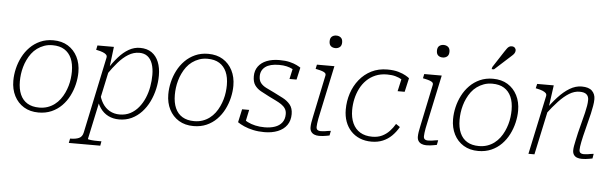

<svg xmlns="http://www.w3.org/2000/svg" viewBox="-58 -1024 4671 1465"><g transform="rotate(5 2277.5 -291.5)"><path d="M446 -158Q458 -184 466 -211.5Q474 -239 477.5 -267.5Q481 -296 481 -321Q481 -381 462.5 -422.5Q444 -464 408 -486.5Q372 -509 317 -509Q282 -509 253 -498.5Q224 -488 200 -470.5Q176 -453 158 -429Q140 -405 127 -377Q115 -352 107 -323.5Q99 -295 95.5 -267.5Q92 -240 92 -213Q92 -154 110.5 -112Q129 -70 165.5 -48Q202 -26 256 -26Q291 -26 320 -36Q349 -46 373 -64Q397 -82 415 -106Q433 -130 446 -158ZM42 -213Q42 -259 53 -306Q64 -353 86 -396Q108 -439 141.5 -473Q175 -507 219.5 -527Q264 -547 319 -547Q385 -547 432 -518Q479 -489 505 -438Q531 -387 531 -321Q531 -276 520 -229Q509 -182 487 -138.5Q465 -95 431.5 -61Q398 -27 353.5 -7.5Q309 12 254 12Q189 12 141.5 -17Q94 -46 68 -97Q42 -148 42 -213Z M505 223 512 189H515Q554 189 579.5 178Q605 167 612 133L735 -450Q738 -464 729.5 -473Q721 -482 703.5 -489Q686 -496 661 -501L651 -503L658 -537H784L765 -382L767 -378L648 179Q647 182 654 183.5Q661 185 672.5 186.5Q684 188 698 188.5Q712 189 727 189H752L746 223ZM690 -149 710 -180Q719 -134 740.5 -99.5Q762 -65 795.5 -46Q829 -27 872 -27Q918 -27 954 -46Q990 -65 1017 -98Q1044 -131 1061.5 -172.5Q1079 -214 1087 -259.5Q1095 -305 1095 -349Q1095 -398 1082.5 -434Q1070 -470 1045 -489.5Q1020 -509 982 -509Q938 -509 898 -484.5Q858 -460 821 -417.5Q784 -375 748 -322L746 -359Q783 -416 820 -458Q857 -500 898 -523.5Q939 -547 984 -547Q1038 -547 1073.5 -522Q1109 -497 1127 -452.5Q1145 -408 1145 -349Q1145 -298 1133.5 -246.5Q1122 -195 1099.5 -148.5Q1077 -102 1043.5 -66Q1010 -30 967 -9.5Q924 11 871 11Q825 11 788 -7.5Q751 -26 726 -62Q701 -98 690 -149Z M1633 -158Q1645 -184 1653 -211.5Q1661 -239 1664.5 -267.5Q1668 -296 1668 -321Q1668 -381 1649.5 -422.5Q1631 -464 1595 -486.5Q1559 -509 1504 -509Q1469 -509 1440 -498.5Q1411 -488 1387 -470.5Q1363 -453 1345 -429Q1327 -405 1314 -377Q1302 -352 1294 -323.5Q1286 -295 1282.5 -267.5Q1279 -240 1279 -213Q1279 -154 1297.5 -112Q1316 -70 1352.5 -48Q1389 -26 1443 -26Q1478 -26 1507 -36Q1536 -46 1560 -64Q1584 -82 1602 -106Q1620 -130 1633 -158ZM1229 -213Q1229 -259 1240 -306Q1251 -353 1273 -396Q1295 -439 1328.5 -473Q1362 -507 1406.5 -527Q1451 -547 1506 -547Q1572 -547 1619 -518Q1666 -489 1692 -438Q1718 -387 1718 -321Q1718 -276 1707 -229Q1696 -182 1674 -138.5Q1652 -95 1618.5 -61Q1585 -27 1540.5 -7.5Q1496 12 1441 12Q1376 12 1328.5 -17Q1281 -46 1255 -97Q1229 -148 1229 -213Z M1983 11Q1938 11 1898.5 2.5Q1859 -6 1828.5 -19.5Q1798 -33 1778 -47L1800 -148H1854L1829 -29Q1819 -37 1813.5 -47Q1808 -57 1806.5 -68Q1805 -79 1806 -85Q1825 -68 1851.5 -54.5Q1878 -41 1911 -33.5Q1944 -26 1983 -26Q2027 -26 2061.5 -38Q2096 -50 2115.5 -75.5Q2135 -101 2135 -140Q2135 -165 2123.5 -182.5Q2112 -200 2092.5 -213Q2073 -226 2048 -238Q2023 -250 1995 -264Q1961 -281 1931.5 -297.5Q1902 -314 1884.5 -339Q1867 -364 1867 -407Q1867 -451 1890 -482.5Q1913 -514 1954.5 -530.5Q1996 -547 2052 -547Q2098 -547 2130.5 -539Q2163 -531 2184 -520.5Q2205 -510 2215 -503L2194 -410H2140L2160 -500Q2166 -497 2170.5 -491.5Q2175 -486 2179 -479.5Q2183 -473 2184 -466Q2173 -478 2154.5 -488Q2136 -498 2110.5 -504Q2085 -510 2052 -510Q1982 -510 1947 -483.5Q1912 -457 1912 -411Q1912 -379 1927.5 -359.5Q1943 -340 1970 -326.5Q1997 -313 2033 -296Q2067 -279 2101 -261.5Q2135 -244 2157.5 -216.5Q2180 -189 2180 -144Q2180 -94 2155.5 -59.5Q2131 -25 2086.5 -7Q2042 11 1983 11Z M2332 -57Q2332 -73 2335 -92.5Q2338 -112 2343.5 -137Q2349 -162 2355 -192L2411 -460Q2413 -472 2406 -479Q2399 -486 2383 -491.5Q2367 -497 2342 -502L2332 -504L2339 -537H2473L2395 -171Q2389 -146 2385.5 -125.5Q2382 -105 2380 -90Q2378 -75 2378 -64Q2378 -48 2387 -41Q2396 -34 2411 -34Q2427 -34 2441 -36Q2455 -38 2467.5 -40.5Q2480 -43 2489 -43L2482 -7Q2472 -5 2458.5 -2.5Q2445 0 2431 1.5Q2417 3 2402 3Q2382 3 2366 -3.5Q2350 -10 2341 -23.5Q2332 -37 2332 -57ZM2420 -723Q2420 -748 2433.5 -759.5Q2447 -771 2468 -771Q2488 -771 2502 -759.5Q2516 -748 2516 -723Q2516 -698 2502 -686.5Q2488 -675 2468 -675Q2447 -675 2433.5 -686.5Q2420 -698 2420 -723Z M2807 -26Q2850 -26 2882 -41.5Q2914 -57 2938 -82.5Q2962 -108 2980 -139L3011 -118Q2989 -79 2959 -49.5Q2929 -20 2890.5 -4Q2852 12 2805 12Q2755 12 2715 -4.5Q2675 -21 2646.5 -51.5Q2618 -82 2603 -123.5Q2588 -165 2588 -215Q2588 -280 2607.5 -339.5Q2627 -399 2665 -446Q2703 -493 2756.5 -520Q2810 -547 2879 -547Q2929 -547 2964 -536.5Q2999 -526 3019.5 -514Q3040 -502 3048 -495L3024 -389H2970L2995 -501Q3007 -496 3013 -490Q3019 -484 3021 -477.5Q3023 -471 3022.5 -465.5Q3022 -460 3021 -456Q3011 -469 2992 -481Q2973 -493 2945 -501Q2917 -509 2879 -509Q2830 -509 2791 -492.5Q2752 -476 2723 -447.5Q2694 -419 2675 -381.5Q2656 -344 2646.5 -301.5Q2637 -259 2637 -215Q2637 -158 2656.5 -115Q2676 -72 2714 -49Q2752 -26 2807 -26Z M3154 -57Q3154 -73 3157 -92.5Q3160 -112 3165.5 -137Q3171 -162 3177 -192L3233 -460Q3235 -472 3228 -479Q3221 -486 3205 -491.5Q3189 -497 3164 -502L3154 -504L3161 -537H3295L3217 -171Q3211 -146 3207.5 -125.5Q3204 -105 3202 -90Q3200 -75 3200 -64Q3200 -48 3209 -41Q3218 -34 3233 -34Q3249 -34 3263 -36Q3277 -38 3289.5 -40.5Q3302 -43 3311 -43L3304 -7Q3294 -5 3280.5 -2.5Q3267 0 3253 1.5Q3239 3 3224 3Q3204 3 3188 -3.5Q3172 -10 3163 -23.5Q3154 -37 3154 -57ZM3242 -723Q3242 -748 3255.5 -759.5Q3269 -771 3290 -771Q3310 -771 3324 -759.5Q3338 -748 3338 -723Q3338 -698 3324 -686.5Q3310 -675 3290 -675Q3269 -675 3255.5 -686.5Q3242 -698 3242 -723Z M3814 -158Q3826 -184 3834 -211.5Q3842 -239 3845.5 -267.5Q3849 -296 3849 -321Q3849 -381 3830.5 -422.5Q3812 -464 3776 -486.5Q3740 -509 3685 -509Q3650 -509 3621 -498.5Q3592 -488 3568 -470.5Q3544 -453 3526 -429Q3508 -405 3495 -377Q3483 -352 3475 -323.5Q3467 -295 3463.5 -267.5Q3460 -240 3460 -213Q3460 -154 3478.5 -112Q3497 -70 3533.5 -48Q3570 -26 3624 -26Q3659 -26 3688 -36Q3717 -46 3741 -64Q3765 -82 3783 -106Q3801 -130 3814 -158ZM3410 -213Q3410 -259 3421 -306Q3432 -353 3454 -396Q3476 -439 3509.5 -473Q3543 -507 3587.5 -527Q3632 -547 3687 -547Q3753 -547 3800 -518Q3847 -489 3873 -438Q3899 -387 3899 -321Q3899 -276 3888 -229Q3877 -182 3855 -138.5Q3833 -95 3799.5 -61Q3766 -27 3721.5 -7.5Q3677 12 3622 12Q3557 12 3509.5 -17Q3462 -46 3436 -97Q3410 -148 3410 -213ZM3754 -759Q3764 -774 3771.5 -784.5Q3779 -795 3787.5 -800.5Q3796 -806 3808 -806Q3823 -806 3831.5 -797.5Q3840 -789 3840 -777Q3840 -766 3834.5 -756.5Q3829 -747 3819 -738Q3809 -729 3797 -718L3688 -619H3670L3674 -636Z M4006 0H4052L4130 -364V-372L4153 -537H4026L4018 -503L4028 -501Q4053 -496 4070.5 -489Q4088 -482 4096.5 -473Q4105 -464 4102 -450ZM4410 -171 4454 -347Q4461 -379 4466 -407Q4471 -435 4471 -459Q4471 -498 4446 -522.5Q4421 -547 4367 -547Q4320 -547 4275 -520Q4230 -493 4187 -446Q4144 -399 4101 -338L4110 -312Q4155 -372 4195.5 -415Q4236 -458 4275 -482Q4314 -506 4354 -506Q4391 -506 4407.5 -491Q4424 -476 4424 -450Q4424 -427 4420 -404Q4416 -381 4409 -350L4369 -193Q4362 -161 4356.5 -136Q4351 -111 4347.5 -91.5Q4344 -72 4344 -56Q4344 -36 4353 -22.5Q4362 -9 4378 -3Q4394 3 4415 3Q4429 3 4443.5 1.5Q4458 0 4471.5 -2.5Q4485 -5 4496 -7L4502 -43Q4493 -43 4481 -40.5Q4469 -38 4455 -36Q4441 -34 4425 -34Q4410 -34 4401 -41Q4392 -48 4392 -64Q4392 -75 4394 -90Q4396 -105 4400 -125Q4404 -145 4410 -171Z"/></g></svg>

Font: Roboto Serif Thin
Style: Italic
Weight: 250
Italic angle: -10°
Version: Version 1.007